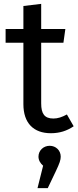

<svg xmlns="http://www.w3.org/2000/svg" viewBox="-20 -677 401 993"><path d="M9 -456H101V-138C101 -40 154 12 243 12C288 12 326 0 361 -24L326 -85C300 -71 279 -64 256 -64C210 -64 193 -89 193 -142V-456H308L318 -527H193V-657L101 -646V-527H9ZM174 296H227L268 210C289 166 294 150 294 133C294 101 269 77 237 77C205 77 179 101 179 133C179 152 189 168 203 180Z"/></svg>

Font: FiraGO Unicode
Style: Regular
Weight: 400
Designer: bBox Type
Foundry: bBox Type GmbH
Version: Version 1.001;PS 001.001;hotconv 1.0.88;makeotf.lib2.5.64775